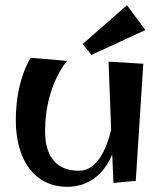

<svg xmlns="http://www.w3.org/2000/svg" viewBox="-20 -697 623 741"><path d="M399 -459 409 -196C391 -121 354 -38 285 -38C205 -38 154 -84 154 -191C154 -368 239 -462 239 -462L99 -474C99 -474 41 -392 41 -233C41 -84 110 24 240 24C324 24 383 -28 413 -101L418 9L504 1L533 -451ZM470 -677 299 -527 333 -485 541 -581Z"/></svg>

Font: Original Surfer
Style: Regular
Weight: 400
Designer: Astigmatic (AOETI)
Foundry: Astigmatic (AOETI)
Version: Version 1.001